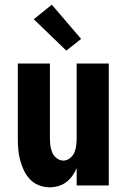

<svg xmlns="http://www.w3.org/2000/svg" viewBox="-20 -791 540 819"><path d="M192 8Q169 8 146.5 -0.5Q124 -9 108 -26Q92 -43 82 -64Q72 -85 66 -107.5Q60 -130 58 -153.5Q56 -177 56 -200V-520H193V-200Q193 -185 195 -169.5Q197 -154 203 -140Q209 -126 222 -116Q235 -106 250 -106Q265 -106 278 -116Q291 -126 297 -140Q303 -154 305 -169.5Q307 -185 307 -200V-520H444V0H307V-74Q300 -57 289 -41.5Q278 -26 263 -14.5Q248 -3 229.5 2.5Q211 8 192 8ZM263 -575 124 -709 201 -771 326 -625Z"/></svg>

Font: Iosevka Curly Heavy
Style: Regular
Weight: 900
Monospace: yes
Designer: Belleve Invis
Foundry: Belleve Invis
Version: Version 22.1.2; ttfautohint (v1.8.4)